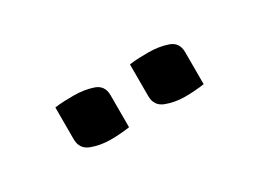

<svg xmlns="http://www.w3.org/2000/svg" viewBox="-22 -934 645 477"><g transform="rotate(-30 300.0 -695.5)"><path d="M126 -763Q139 -765 153.5 -765.5Q168 -766 180 -766Q210 -766 235 -757.5Q260 -749 260 -721V-629Q247 -627 232.5 -626Q218 -625 205 -625Q176 -625 151 -634.5Q126 -644 126 -672ZM340 -763Q353 -765 367.5 -765.5Q382 -766 394 -766Q424 -766 449 -757.5Q474 -749 474 -721V-629Q461 -627 446.5 -626Q432 -625 419 -625Q390 -625 365 -634.5Q340 -644 340 -672Z"/></g></svg>

Font: Recursive Sn Csl St SmB
Style: Regular
Weight: 600
Version: Version 1.079;hotconv 1.0.112;makeotfexe 2.5.65598; ttfautoh